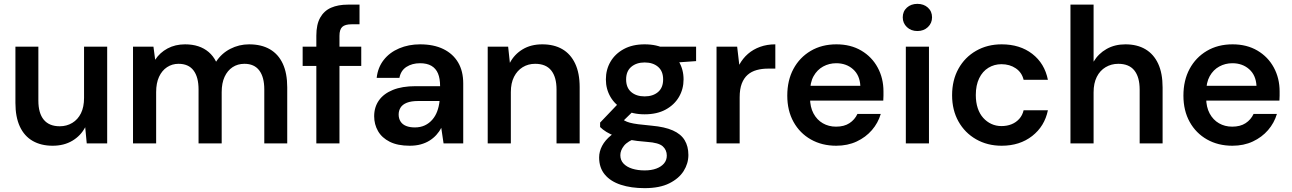

<svg xmlns="http://www.w3.org/2000/svg" viewBox="-20 -744 6702 996"><path d="M253 12Q193 12 149.5 -13Q106 -38 83 -87.5Q60 -137 60 -210V-502H179V-222Q179 -157 207 -123Q235 -89 290 -89Q326 -89 355 -106.5Q384 -124 400 -156.5Q416 -189 416 -236V-502H536V0H430L422 -84Q399 -40 355.5 -14Q312 12 253 12Z M670 0V-502H776L785 -434Q809 -471 849 -492.5Q889 -514 940 -514Q978 -514 1008.5 -504Q1039 -494 1062.5 -474Q1086 -454 1101 -424Q1129 -467 1174.5 -490.5Q1220 -514 1272 -514Q1336 -514 1380 -488.5Q1424 -463 1447 -413.5Q1470 -364 1470 -291V0H1351V-280Q1351 -344 1325 -378.5Q1299 -413 1248 -413Q1213 -413 1186.5 -395.5Q1160 -378 1145 -345.5Q1130 -313 1130 -266V0H1010V-280Q1010 -344 984 -378.5Q958 -413 906 -413Q873 -413 846.5 -395.5Q820 -378 805 -345.5Q790 -313 790 -266V0Z M1621 0V-559Q1621 -617 1641 -652.5Q1661 -688 1697.5 -704Q1734 -720 1785 -720H1845V-618H1804Q1770 -618 1755.5 -604.5Q1741 -591 1741 -558V0ZM1550 -402V-502H1854V-402Z M2105 12Q2043 12 2002 -8.5Q1961 -29 1941 -64Q1921 -99 1921 -141Q1921 -188 1945.5 -223Q1970 -258 2018 -277.5Q2066 -297 2136 -297H2263Q2263 -337 2252 -363Q2241 -389 2218 -402.5Q2195 -416 2159 -416Q2118 -416 2088.5 -397Q2059 -378 2052 -340H1934Q1940 -394 1970.5 -433Q2001 -472 2050.5 -493Q2100 -514 2159 -514Q2230 -514 2280 -489.5Q2330 -465 2356.5 -420Q2383 -375 2383 -311V0H2281L2269 -81Q2259 -61 2243.5 -44Q2228 -27 2208 -14.5Q2188 -2 2162.5 5Q2137 12 2105 12ZM2132 -83Q2161 -83 2183.5 -93.5Q2206 -104 2222.5 -123Q2239 -142 2248 -166.5Q2257 -191 2260 -218V-220H2149Q2113 -220 2090.5 -211Q2068 -202 2058 -186Q2048 -170 2048 -150Q2048 -129 2058 -113.5Q2068 -98 2087 -90.5Q2106 -83 2132 -83Z M2510 0V-502H2616L2625 -418Q2648 -462 2691 -488Q2734 -514 2793 -514Q2854 -514 2897 -489Q2940 -464 2963.5 -414.5Q2987 -365 2987 -292V0H2867V-280Q2867 -344 2839.5 -378.5Q2812 -413 2756 -413Q2720 -413 2691.5 -395.5Q2663 -378 2646.5 -345.5Q2630 -313 2630 -266V0Z M3324 232Q3254 232 3200.5 214.5Q3147 197 3117.5 161.5Q3088 126 3088 73Q3088 42 3103.5 12.5Q3119 -17 3150.5 -42.5Q3182 -68 3231 -86L3284 -29Q3236 -12 3217 12Q3198 36 3198 61Q3198 87 3214.5 104.5Q3231 122 3259.5 131Q3288 140 3324 140Q3359 140 3384.5 130.5Q3410 121 3424.5 104Q3439 87 3439 63Q3439 34 3418 15Q3397 -4 3336 -8Q3282 -12 3242.5 -19.5Q3203 -27 3174.5 -37Q3146 -47 3126 -59.5Q3106 -72 3093 -85V-108L3198 -218L3287 -189L3169 -74L3200 -131Q3210 -124 3220.5 -118Q3231 -112 3247.5 -107.5Q3264 -103 3291 -99.5Q3318 -96 3361 -92Q3428 -86 3470 -67.5Q3512 -49 3531.5 -17Q3551 15 3551 60Q3551 104 3526.5 143Q3502 182 3452 207Q3402 232 3324 232ZM3324 -151Q3261 -151 3216 -175.5Q3171 -200 3147 -241Q3123 -282 3123 -332Q3123 -383 3147 -424Q3171 -465 3216 -489.5Q3261 -514 3324 -514Q3388 -514 3433 -489.5Q3478 -465 3502 -424Q3526 -383 3526 -332Q3526 -282 3502 -241Q3478 -200 3433 -175.5Q3388 -151 3324 -151ZM3324 -244Q3367 -244 3393.5 -266.5Q3420 -289 3420 -332Q3420 -375 3393.5 -397.5Q3367 -420 3324 -420Q3282 -420 3255 -397.5Q3228 -375 3228 -332Q3228 -289 3254.5 -266.5Q3281 -244 3324 -244ZM3407 -414 3384 -502H3591V-427Z M3697 0V-502H3804L3815 -408Q3833 -441 3860 -464.5Q3887 -488 3923 -501Q3959 -514 4002 -514V-388H3963Q3932 -388 3905 -380.5Q3878 -373 3858.5 -356Q3839 -339 3828 -310.5Q3817 -282 3817 -239V0Z M4318 12Q4244 12 4186.5 -20.5Q4129 -53 4096.5 -111.5Q4064 -170 4064 -248Q4064 -327 4096 -386.5Q4128 -446 4185.5 -480Q4243 -514 4319 -514Q4393 -514 4448 -481.5Q4503 -449 4533 -393.5Q4563 -338 4563 -270Q4563 -260 4563 -248Q4563 -236 4562 -222H4151V-299H4443Q4440 -354 4405 -385Q4370 -416 4318 -416Q4281 -416 4250 -399Q4219 -382 4200.5 -349Q4182 -316 4182 -265V-236Q4182 -189 4200 -155.5Q4218 -122 4248.5 -104.5Q4279 -87 4317 -87Q4359 -87 4386.5 -105Q4414 -123 4428 -153H4549Q4535 -106 4503 -69Q4471 -32 4424 -10Q4377 12 4318 12Z M4679 0V-502H4799V0ZM4739 -583Q4706 -583 4684.5 -603.5Q4663 -624 4663 -654Q4663 -685 4684.5 -704.5Q4706 -724 4739 -724Q4772 -724 4793.5 -704.5Q4815 -685 4815 -654Q4815 -624 4793.5 -603.5Q4772 -583 4739 -583Z M5176 12Q5102 12 5043.5 -21.5Q4985 -55 4952 -114Q4919 -173 4919 -250Q4919 -328 4952 -387.5Q4985 -447 5043.5 -480.5Q5102 -514 5176 -514Q5271 -514 5335 -464.5Q5399 -415 5416 -330H5290Q5281 -368 5249.5 -389.5Q5218 -411 5175 -411Q5138 -411 5107.5 -392.5Q5077 -374 5059.5 -338Q5042 -302 5042 -251Q5042 -213 5052 -183Q5062 -153 5080.5 -132.5Q5099 -112 5123 -101Q5147 -90 5175 -90Q5204 -90 5227.5 -99.5Q5251 -109 5267.5 -127.5Q5284 -146 5290 -172H5416Q5399 -89 5334.5 -38.5Q5270 12 5176 12Z M5533 0V-720H5653V-424Q5678 -466 5720.5 -490Q5763 -514 5818 -514Q5879 -514 5922 -488.5Q5965 -463 5988 -413.5Q6011 -364 6011 -290V0H5892V-279Q5892 -344 5864.5 -378.5Q5837 -413 5781 -413Q5745 -413 5715.5 -395.5Q5686 -378 5669.5 -345Q5653 -312 5653 -265V0Z M6373 12Q6299 12 6241.5 -20.5Q6184 -53 6151.5 -111.5Q6119 -170 6119 -248Q6119 -327 6151 -386.5Q6183 -446 6240.5 -480Q6298 -514 6374 -514Q6448 -514 6503 -481.5Q6558 -449 6588 -393.5Q6618 -338 6618 -270Q6618 -260 6618 -248Q6618 -236 6617 -222H6206V-299H6498Q6495 -354 6460 -385Q6425 -416 6373 -416Q6336 -416 6305 -399Q6274 -382 6255.5 -349Q6237 -316 6237 -265V-236Q6237 -189 6255 -155.5Q6273 -122 6303.5 -104.5Q6334 -87 6372 -87Q6414 -87 6441.5 -105Q6469 -123 6483 -153H6604Q6590 -106 6558 -69Q6526 -32 6479 -10Q6432 12 6373 12Z"/></svg>

Font: DM Sans 16pt SemiBold
Style: Regular
Weight: 600
Version: Version 4.004;gftools[0.9.30]